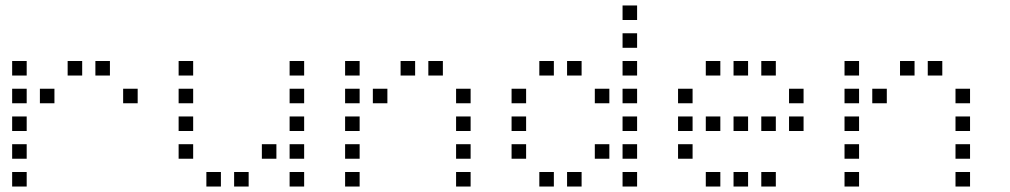

<svg xmlns="http://www.w3.org/2000/svg" viewBox="-20 -696 3640 692"><path d="M24.8 -476.2Q23.8 -476.2 23.8 -476.2Q23.8 -476.2 23.8 -475.2V-424.8Q23.8 -423.8 23.8 -423.8Q23.8 -423.8 24.8 -423.8H75.2Q76.2 -423.8 76.2 -423.8Q76.2 -423.8 76.2 -424.8V-475.2Q76.2 -476.2 76.2 -476.2Q76.2 -476.2 75.2 -476.2ZM224.8 -476.2Q223.8 -476.2 223.8 -476.2Q223.8 -476.2 223.8 -475.2V-424.8Q223.8 -423.8 223.8 -423.8Q223.8 -423.8 224.8 -423.8H275.2Q276.2 -423.8 276.2 -423.8Q276.2 -423.8 276.2 -424.8V-475.2Q276.2 -476.2 276.2 -476.2Q276.2 -476.2 275.2 -476.2ZM324.8 -476.2Q323.8 -476.2 323.8 -476.2Q323.8 -476.2 323.8 -475.2V-424.8Q323.8 -423.8 323.8 -423.8Q323.8 -423.8 324.8 -423.8H375.2Q376.2 -423.8 376.2 -423.8Q376.2 -423.8 376.2 -424.8V-475.2Q376.2 -476.2 376.2 -476.2Q376.2 -476.2 375.2 -476.2ZM24.8 -376.2Q23.8 -376.2 23.8 -376.2Q23.8 -376.2 23.8 -375.2V-324.8Q23.8 -323.8 23.8 -323.8Q23.8 -323.8 24.8 -323.8H75.2Q76.2 -323.8 76.2 -323.8Q76.2 -323.8 76.2 -324.8V-375.2Q76.2 -376.2 76.2 -376.2Q76.2 -376.2 75.2 -376.2ZM124.8 -376.2Q123.8 -376.2 123.8 -376.2Q123.8 -376.2 123.8 -375.2V-324.8Q123.8 -323.8 123.8 -323.8Q123.8 -323.8 124.8 -323.8H175.2Q176.2 -323.8 176.2 -323.8Q176.2 -323.8 176.2 -324.8V-375.2Q176.2 -376.2 176.2 -376.2Q176.2 -376.2 175.2 -376.2ZM424.8 -376.2Q423.8 -376.2 423.8 -376.2Q423.8 -376.2 423.8 -375.2V-324.8Q423.8 -323.8 423.8 -323.8Q423.8 -323.8 424.8 -323.8H475.2Q476.2 -323.8 476.2 -323.8Q476.2 -323.8 476.2 -324.8V-375.2Q476.2 -376.2 476.2 -376.2Q476.2 -376.2 475.2 -376.2ZM24.8 -276.2Q23.8 -276.2 23.8 -276.2Q23.8 -276.2 23.8 -275.2V-224.8Q23.8 -223.8 23.8 -223.8Q23.8 -223.8 24.8 -223.8H75.2Q76.2 -223.8 76.2 -223.8Q76.2 -223.8 76.2 -224.8V-275.2Q76.2 -276.2 76.2 -276.2Q76.2 -276.2 75.2 -276.2ZM24.8 -176.2Q23.8 -176.2 23.8 -176.2Q23.8 -176.2 23.8 -175.2V-124.8Q23.8 -123.8 23.8 -123.8Q23.8 -123.8 24.8 -123.8H75.2Q76.2 -123.8 76.2 -123.8Q76.2 -123.8 76.2 -124.8V-175.2Q76.2 -176.2 76.2 -176.2Q76.2 -176.2 75.2 -176.2ZM24.8 -76.2Q23.8 -76.2 23.8 -76.2Q23.8 -76.2 23.8 -75.2V-24.8Q23.8 -23.8 23.8 -23.8Q23.8 -23.8 24.8 -23.8H75.2Q76.2 -23.8 76.2 -23.8Q76.2 -23.8 76.2 -24.8V-75.2Q76.2 -76.2 76.2 -76.2Q76.2 -76.2 75.2 -76.2Z M624.8 -476.2Q623.8 -476.2 623.8 -476.2Q623.8 -476.2 623.8 -475.2V-424.8Q623.8 -423.8 623.8 -423.8Q623.8 -423.8 624.8 -423.8H675.2Q676.2 -423.8 676.2 -423.8Q676.2 -423.8 676.2 -424.8V-475.2Q676.2 -476.2 676.2 -476.2Q676.2 -476.2 675.2 -476.2ZM1024.8 -476.2Q1023.8 -476.2 1023.8 -476.2Q1023.8 -476.2 1023.8 -475.2V-424.8Q1023.8 -423.8 1023.8 -423.8Q1023.8 -423.8 1024.8 -423.8H1075.2Q1076.2 -423.8 1076.2 -423.8Q1076.2 -423.8 1076.2 -424.8V-475.2Q1076.2 -476.2 1076.2 -476.2Q1076.2 -476.2 1075.2 -476.2ZM624.8 -376.2Q623.8 -376.2 623.8 -376.2Q623.8 -376.2 623.8 -375.2V-324.8Q623.8 -323.8 623.8 -323.8Q623.8 -323.8 624.8 -323.8H675.2Q676.2 -323.8 676.2 -323.8Q676.2 -323.8 676.2 -324.8V-375.2Q676.2 -376.2 676.2 -376.2Q676.2 -376.2 675.2 -376.2ZM1024.8 -376.2Q1023.8 -376.2 1023.8 -376.2Q1023.8 -376.2 1023.8 -375.2V-324.8Q1023.8 -323.8 1023.8 -323.8Q1023.8 -323.8 1024.8 -323.8H1075.2Q1076.2 -323.8 1076.2 -323.8Q1076.2 -323.8 1076.2 -324.8V-375.2Q1076.2 -376.2 1076.2 -376.2Q1076.2 -376.2 1075.2 -376.2ZM624.8 -276.2Q623.8 -276.2 623.8 -276.2Q623.8 -276.2 623.8 -275.2V-224.8Q623.8 -223.8 623.8 -223.8Q623.8 -223.8 624.8 -223.8H675.2Q676.2 -223.8 676.2 -223.8Q676.2 -223.8 676.2 -224.8V-275.2Q676.2 -276.2 676.2 -276.2Q676.2 -276.2 675.2 -276.2ZM1024.8 -276.2Q1023.8 -276.2 1023.8 -276.2Q1023.8 -276.2 1023.8 -275.2V-224.8Q1023.8 -223.8 1023.8 -223.8Q1023.8 -223.8 1024.8 -223.8H1075.2Q1076.2 -223.8 1076.2 -223.8Q1076.2 -223.8 1076.2 -224.8V-275.2Q1076.2 -276.2 1076.2 -276.2Q1076.2 -276.2 1075.2 -276.2ZM624.8 -176.2Q623.8 -176.2 623.8 -176.2Q623.8 -176.2 623.8 -175.2V-124.8Q623.8 -123.8 623.8 -123.8Q623.8 -123.8 624.8 -123.8H675.2Q676.2 -123.8 676.2 -123.8Q676.2 -123.8 676.2 -124.8V-175.2Q676.2 -176.2 676.2 -176.2Q676.2 -176.2 675.2 -176.2ZM924.8 -176.2Q923.8 -176.2 923.8 -176.2Q923.8 -176.2 923.8 -175.2V-124.8Q923.8 -123.8 923.8 -123.8Q923.8 -123.8 924.8 -123.8H975.2Q976.2 -123.8 976.2 -123.8Q976.2 -123.8 976.2 -124.8V-175.2Q976.2 -176.2 976.2 -176.2Q976.2 -176.2 975.2 -176.2ZM1024.8 -176.2Q1023.8 -176.2 1023.8 -176.2Q1023.8 -176.2 1023.8 -175.2V-124.8Q1023.8 -123.8 1023.8 -123.8Q1023.8 -123.8 1024.8 -123.8H1075.2Q1076.2 -123.8 1076.2 -123.8Q1076.2 -123.8 1076.2 -124.8V-175.2Q1076.2 -176.2 1076.2 -176.2Q1076.2 -176.2 1075.2 -176.2ZM724.8 -76.2Q723.8 -76.2 723.8 -76.2Q723.8 -76.2 723.8 -75.2V-24.8Q723.8 -23.8 723.8 -23.8Q723.8 -23.8 724.8 -23.8H775.2Q776.2 -23.8 776.2 -23.8Q776.2 -23.8 776.2 -24.8V-75.2Q776.2 -76.2 776.2 -76.2Q776.2 -76.2 775.2 -76.2ZM824.8 -76.2Q823.8 -76.2 823.8 -76.2Q823.8 -76.2 823.8 -75.2V-24.8Q823.8 -23.8 823.8 -23.8Q823.8 -23.8 824.8 -23.8H875.2Q876.2 -23.8 876.2 -23.8Q876.2 -23.8 876.2 -24.8V-75.2Q876.2 -76.2 876.2 -76.2Q876.2 -76.2 875.2 -76.2ZM1024.8 -76.2Q1023.8 -76.2 1023.8 -76.2Q1023.8 -76.2 1023.8 -75.2V-24.8Q1023.8 -23.8 1023.8 -23.8Q1023.8 -23.8 1024.8 -23.8H1075.2Q1076.2 -23.8 1076.2 -23.8Q1076.2 -23.8 1076.2 -24.8V-75.2Q1076.2 -76.2 1076.2 -76.2Q1076.2 -76.2 1075.2 -76.2Z M1224.8 -476.2Q1223.8 -476.2 1223.8 -476.2Q1223.8 -476.2 1223.8 -475.2V-424.8Q1223.8 -423.8 1223.8 -423.8Q1223.8 -423.8 1224.8 -423.8H1275.2Q1276.2 -423.8 1276.2 -423.8Q1276.2 -423.8 1276.2 -424.8V-475.2Q1276.2 -476.2 1276.2 -476.2Q1276.2 -476.2 1275.2 -476.2ZM1424.8 -476.2Q1423.8 -476.2 1423.8 -476.2Q1423.8 -476.2 1423.8 -475.2V-424.8Q1423.8 -423.8 1423.8 -423.8Q1423.8 -423.8 1424.8 -423.8H1475.2Q1476.2 -423.8 1476.2 -423.8Q1476.2 -423.8 1476.2 -424.8V-475.2Q1476.2 -476.2 1476.2 -476.2Q1476.2 -476.2 1475.2 -476.2ZM1524.8 -476.2Q1523.8 -476.2 1523.8 -476.2Q1523.8 -476.2 1523.8 -475.2V-424.8Q1523.8 -423.8 1523.8 -423.8Q1523.8 -423.8 1524.8 -423.8H1575.2Q1576.2 -423.8 1576.2 -423.8Q1576.2 -423.8 1576.2 -424.8V-475.2Q1576.2 -476.2 1576.2 -476.2Q1576.2 -476.2 1575.2 -476.2ZM1224.8 -376.2Q1223.8 -376.2 1223.8 -376.2Q1223.8 -376.2 1223.8 -375.2V-324.8Q1223.8 -323.8 1223.8 -323.8Q1223.8 -323.8 1224.8 -323.8H1275.2Q1276.2 -323.8 1276.2 -323.8Q1276.2 -323.8 1276.2 -324.8V-375.2Q1276.2 -376.2 1276.2 -376.2Q1276.2 -376.2 1275.2 -376.2ZM1324.8 -376.2Q1323.8 -376.2 1323.8 -376.2Q1323.8 -376.2 1323.8 -375.2V-324.8Q1323.8 -323.8 1323.8 -323.8Q1323.8 -323.8 1324.8 -323.8H1375.2Q1376.2 -323.8 1376.2 -323.8Q1376.2 -323.8 1376.2 -324.8V-375.2Q1376.2 -376.2 1376.2 -376.2Q1376.2 -376.2 1375.2 -376.2ZM1624.8 -376.2Q1623.8 -376.2 1623.8 -376.2Q1623.8 -376.2 1623.8 -375.2V-324.8Q1623.8 -323.8 1623.8 -323.8Q1623.8 -323.8 1624.8 -323.8H1675.2Q1676.2 -323.8 1676.2 -323.8Q1676.2 -323.8 1676.2 -324.8V-375.2Q1676.2 -376.2 1676.2 -376.2Q1676.2 -376.2 1675.2 -376.2ZM1224.8 -276.2Q1223.8 -276.2 1223.8 -276.2Q1223.8 -276.2 1223.8 -275.2V-224.8Q1223.8 -223.8 1223.8 -223.8Q1223.8 -223.8 1224.8 -223.8H1275.2Q1276.2 -223.8 1276.2 -223.8Q1276.2 -223.8 1276.2 -224.8V-275.2Q1276.2 -276.2 1276.2 -276.2Q1276.2 -276.2 1275.2 -276.2ZM1624.8 -276.2Q1623.8 -276.2 1623.8 -276.2Q1623.8 -276.2 1623.8 -275.2V-224.8Q1623.8 -223.8 1623.8 -223.8Q1623.8 -223.8 1624.8 -223.8H1675.2Q1676.2 -223.8 1676.2 -223.8Q1676.2 -223.8 1676.2 -224.8V-275.2Q1676.2 -276.2 1676.2 -276.2Q1676.2 -276.2 1675.2 -276.2ZM1224.8 -176.2Q1223.8 -176.2 1223.8 -176.2Q1223.8 -176.2 1223.8 -175.2V-124.8Q1223.8 -123.8 1223.8 -123.8Q1223.8 -123.8 1224.8 -123.8H1275.2Q1276.2 -123.8 1276.2 -123.8Q1276.2 -123.8 1276.2 -124.8V-175.2Q1276.2 -176.2 1276.2 -176.2Q1276.2 -176.2 1275.2 -176.2ZM1624.8 -176.2Q1623.8 -176.2 1623.8 -176.2Q1623.8 -176.2 1623.8 -175.2V-124.8Q1623.8 -123.8 1623.8 -123.8Q1623.8 -123.8 1624.8 -123.8H1675.2Q1676.2 -123.8 1676.2 -123.8Q1676.2 -123.8 1676.2 -124.8V-175.2Q1676.2 -176.2 1676.2 -176.2Q1676.2 -176.2 1675.2 -176.2ZM1224.8 -76.2Q1223.8 -76.2 1223.8 -76.2Q1223.8 -76.2 1223.8 -75.2V-24.8Q1223.8 -23.8 1223.8 -23.8Q1223.8 -23.8 1224.8 -23.8H1275.2Q1276.2 -23.8 1276.2 -23.8Q1276.2 -23.8 1276.2 -24.8V-75.2Q1276.2 -76.2 1276.2 -76.2Q1276.2 -76.2 1275.2 -76.2ZM1624.8 -76.2Q1623.8 -76.2 1623.8 -76.2Q1623.8 -76.2 1623.8 -75.2V-24.8Q1623.8 -23.8 1623.8 -23.8Q1623.8 -23.8 1624.8 -23.8H1675.2Q1676.2 -23.8 1676.2 -23.8Q1676.2 -23.8 1676.2 -24.8V-75.2Q1676.2 -76.2 1676.2 -76.2Q1676.2 -76.2 1675.2 -76.2Z M2224.8 -676.2Q2223.8 -676.2 2223.8 -676.2Q2223.8 -676.2 2223.8 -675.2V-624.8Q2223.8 -623.8 2223.8 -623.8Q2223.8 -623.8 2224.8 -623.8H2275.2Q2276.2 -623.8 2276.2 -623.8Q2276.2 -623.8 2276.2 -624.8V-675.2Q2276.2 -676.2 2276.2 -676.2Q2276.2 -676.2 2275.2 -676.2ZM2224.8 -576.2Q2223.8 -576.2 2223.8 -576.2Q2223.8 -576.2 2223.8 -575.2V-524.8Q2223.8 -523.8 2223.8 -523.8Q2223.8 -523.8 2224.8 -523.8H2275.2Q2276.2 -523.8 2276.2 -523.8Q2276.2 -523.8 2276.2 -524.8V-575.2Q2276.2 -576.2 2276.2 -576.2Q2276.2 -576.2 2275.2 -576.2ZM1924.8 -476.2Q1923.8 -476.2 1923.8 -476.2Q1923.8 -476.2 1923.8 -475.2V-424.8Q1923.8 -423.8 1923.8 -423.8Q1923.8 -423.8 1924.8 -423.8H1975.2Q1976.2 -423.8 1976.2 -423.8Q1976.2 -423.8 1976.2 -424.8V-475.2Q1976.2 -476.2 1976.2 -476.2Q1976.2 -476.2 1975.2 -476.2ZM2024.8 -476.2Q2023.8 -476.2 2023.8 -476.2Q2023.8 -476.2 2023.8 -475.2V-424.8Q2023.8 -423.8 2023.8 -423.8Q2023.8 -423.8 2024.8 -423.8H2075.2Q2076.2 -423.8 2076.2 -423.8Q2076.2 -423.8 2076.2 -424.8V-475.2Q2076.2 -476.2 2076.2 -476.2Q2076.2 -476.2 2075.2 -476.2ZM2224.8 -476.2Q2223.8 -476.2 2223.8 -476.2Q2223.8 -476.2 2223.8 -475.2V-424.8Q2223.8 -423.8 2223.8 -423.8Q2223.8 -423.8 2224.8 -423.8H2275.2Q2276.2 -423.8 2276.2 -423.8Q2276.2 -423.8 2276.2 -424.8V-475.2Q2276.2 -476.2 2276.2 -476.2Q2276.2 -476.2 2275.2 -476.2ZM1824.8 -376.2Q1823.8 -376.2 1823.8 -376.2Q1823.8 -376.2 1823.8 -375.2V-324.8Q1823.8 -323.8 1823.8 -323.8Q1823.8 -323.8 1824.8 -323.8H1875.2Q1876.2 -323.8 1876.2 -323.8Q1876.2 -323.8 1876.2 -324.8V-375.2Q1876.2 -376.2 1876.2 -376.2Q1876.2 -376.2 1875.2 -376.2ZM2124.8 -376.2Q2123.8 -376.2 2123.8 -376.2Q2123.8 -376.2 2123.8 -375.2V-324.8Q2123.8 -323.8 2123.8 -323.8Q2123.8 -323.8 2124.8 -323.8H2175.2Q2176.2 -323.8 2176.2 -323.8Q2176.2 -323.8 2176.2 -324.8V-375.2Q2176.2 -376.2 2176.2 -376.2Q2176.2 -376.2 2175.2 -376.2ZM2224.8 -376.2Q2223.8 -376.2 2223.8 -376.2Q2223.8 -376.2 2223.8 -375.2V-324.8Q2223.8 -323.8 2223.8 -323.8Q2223.8 -323.8 2224.8 -323.8H2275.2Q2276.2 -323.8 2276.2 -323.8Q2276.2 -323.8 2276.2 -324.8V-375.2Q2276.2 -376.2 2276.2 -376.2Q2276.2 -376.2 2275.2 -376.2ZM1824.8 -276.2Q1823.8 -276.2 1823.8 -276.2Q1823.8 -276.2 1823.8 -275.2V-224.8Q1823.8 -223.8 1823.8 -223.8Q1823.8 -223.8 1824.8 -223.8H1875.2Q1876.2 -223.8 1876.2 -223.8Q1876.2 -223.8 1876.2 -224.8V-275.2Q1876.2 -276.2 1876.2 -276.2Q1876.2 -276.2 1875.2 -276.2ZM2224.8 -276.2Q2223.8 -276.2 2223.8 -276.2Q2223.8 -276.2 2223.8 -275.2V-224.8Q2223.8 -223.8 2223.8 -223.8Q2223.8 -223.8 2224.8 -223.8H2275.2Q2276.2 -223.8 2276.2 -223.8Q2276.2 -223.8 2276.2 -224.8V-275.2Q2276.2 -276.2 2276.2 -276.2Q2276.2 -276.2 2275.2 -276.2ZM1824.8 -176.2Q1823.8 -176.2 1823.8 -176.2Q1823.8 -176.2 1823.8 -175.2V-124.8Q1823.8 -123.8 1823.8 -123.8Q1823.8 -123.8 1824.8 -123.8H1875.2Q1876.2 -123.8 1876.2 -123.8Q1876.2 -123.8 1876.2 -124.8V-175.2Q1876.2 -176.2 1876.2 -176.2Q1876.2 -176.2 1875.2 -176.2ZM2124.8 -176.2Q2123.8 -176.2 2123.8 -176.2Q2123.8 -176.2 2123.8 -175.2V-124.8Q2123.8 -123.8 2123.8 -123.8Q2123.8 -123.8 2124.8 -123.8H2175.2Q2176.2 -123.8 2176.2 -123.8Q2176.2 -123.8 2176.2 -124.8V-175.2Q2176.2 -176.2 2176.2 -176.2Q2176.2 -176.2 2175.2 -176.2ZM2224.8 -176.2Q2223.8 -176.2 2223.8 -176.2Q2223.8 -176.2 2223.8 -175.2V-124.8Q2223.8 -123.8 2223.8 -123.8Q2223.8 -123.8 2224.8 -123.8H2275.2Q2276.2 -123.8 2276.2 -123.8Q2276.2 -123.8 2276.2 -124.8V-175.2Q2276.2 -176.2 2276.2 -176.2Q2276.2 -176.2 2275.2 -176.2ZM1924.8 -76.2Q1923.8 -76.2 1923.8 -76.2Q1923.8 -76.2 1923.8 -75.2V-24.8Q1923.8 -23.8 1923.8 -23.8Q1923.8 -23.8 1924.8 -23.8H1975.2Q1976.2 -23.8 1976.2 -23.8Q1976.2 -23.8 1976.2 -24.8V-75.2Q1976.2 -76.2 1976.2 -76.2Q1976.2 -76.2 1975.2 -76.2ZM2024.8 -76.2Q2023.8 -76.2 2023.8 -76.2Q2023.8 -76.2 2023.8 -75.2V-24.8Q2023.8 -23.8 2023.8 -23.8Q2023.8 -23.8 2024.8 -23.8H2075.2Q2076.2 -23.8 2076.2 -23.8Q2076.2 -23.8 2076.2 -24.8V-75.2Q2076.2 -76.2 2076.2 -76.2Q2076.2 -76.2 2075.2 -76.2ZM2224.8 -76.2Q2223.8 -76.2 2223.8 -76.2Q2223.8 -76.2 2223.8 -75.2V-24.8Q2223.8 -23.8 2223.8 -23.8Q2223.8 -23.8 2224.8 -23.8H2275.2Q2276.2 -23.8 2276.2 -23.8Q2276.2 -23.8 2276.2 -24.8V-75.2Q2276.2 -76.2 2276.2 -76.2Q2276.2 -76.2 2275.2 -76.2Z M2524.8 -476.2Q2523.8 -476.2 2523.8 -476.2Q2523.8 -476.2 2523.8 -475.2V-424.8Q2523.8 -423.8 2523.8 -423.8Q2523.8 -423.8 2524.8 -423.8H2575.2Q2576.2 -423.8 2576.2 -423.8Q2576.2 -423.8 2576.2 -424.8V-475.2Q2576.2 -476.2 2576.2 -476.2Q2576.2 -476.2 2575.2 -476.2ZM2624.8 -476.2Q2623.8 -476.2 2623.8 -476.2Q2623.8 -476.2 2623.8 -475.2V-424.8Q2623.8 -423.8 2623.8 -423.8Q2623.8 -423.8 2624.8 -423.8H2675.2Q2676.2 -423.8 2676.2 -423.8Q2676.2 -423.8 2676.2 -424.8V-475.2Q2676.2 -476.2 2676.2 -476.2Q2676.2 -476.2 2675.2 -476.2ZM2724.8 -476.2Q2723.8 -476.2 2723.8 -476.2Q2723.8 -476.2 2723.8 -475.2V-424.8Q2723.8 -423.8 2723.8 -423.8Q2723.8 -423.8 2724.8 -423.8H2775.2Q2776.2 -423.8 2776.2 -423.8Q2776.2 -423.8 2776.2 -424.8V-475.2Q2776.2 -476.2 2776.2 -476.2Q2776.2 -476.2 2775.2 -476.2ZM2424.8 -376.2Q2423.8 -376.2 2423.8 -376.2Q2423.8 -376.2 2423.8 -375.2V-324.8Q2423.8 -323.8 2423.8 -323.8Q2423.8 -323.8 2424.8 -323.8H2475.2Q2476.2 -323.8 2476.2 -323.8Q2476.2 -323.8 2476.2 -324.8V-375.2Q2476.2 -376.2 2476.2 -376.2Q2476.2 -376.2 2475.2 -376.2ZM2824.8 -376.2Q2823.8 -376.2 2823.8 -376.2Q2823.8 -376.2 2823.8 -375.2V-324.8Q2823.8 -323.8 2823.8 -323.8Q2823.8 -323.8 2824.8 -323.8H2875.2Q2876.2 -323.8 2876.2 -323.8Q2876.2 -323.8 2876.2 -324.8V-375.2Q2876.2 -376.2 2876.2 -376.2Q2876.2 -376.2 2875.2 -376.2ZM2424.8 -276.2Q2423.8 -276.2 2423.8 -276.2Q2423.8 -276.2 2423.8 -275.2V-224.8Q2423.8 -223.8 2423.8 -223.8Q2423.8 -223.8 2424.8 -223.8H2475.2Q2476.2 -223.8 2476.2 -223.8Q2476.2 -223.8 2476.2 -224.8V-275.2Q2476.2 -276.2 2476.2 -276.2Q2476.2 -276.2 2475.2 -276.2ZM2524.8 -276.2Q2523.8 -276.2 2523.8 -276.2Q2523.8 -276.2 2523.8 -275.2V-224.8Q2523.8 -223.8 2523.8 -223.8Q2523.8 -223.8 2524.8 -223.8H2575.2Q2576.2 -223.8 2576.2 -223.8Q2576.2 -223.8 2576.2 -224.8V-275.2Q2576.2 -276.2 2576.2 -276.2Q2576.2 -276.2 2575.2 -276.2ZM2624.8 -276.2Q2623.8 -276.2 2623.8 -276.2Q2623.8 -276.2 2623.8 -275.2V-224.8Q2623.8 -223.8 2623.8 -223.8Q2623.8 -223.8 2624.8 -223.8H2675.2Q2676.2 -223.8 2676.2 -223.8Q2676.2 -223.8 2676.2 -224.8V-275.2Q2676.2 -276.2 2676.2 -276.2Q2676.2 -276.2 2675.2 -276.2ZM2724.8 -276.2Q2723.8 -276.2 2723.8 -276.2Q2723.8 -276.2 2723.8 -275.2V-224.8Q2723.8 -223.8 2723.8 -223.8Q2723.8 -223.8 2724.8 -223.8H2775.2Q2776.2 -223.8 2776.2 -223.8Q2776.2 -223.8 2776.2 -224.8V-275.2Q2776.2 -276.2 2776.2 -276.2Q2776.2 -276.2 2775.2 -276.2ZM2824.8 -276.2Q2823.8 -276.2 2823.8 -276.2Q2823.8 -276.2 2823.8 -275.2V-224.8Q2823.8 -223.8 2823.8 -223.8Q2823.8 -223.8 2824.8 -223.8H2875.2Q2876.2 -223.8 2876.2 -223.8Q2876.2 -223.8 2876.2 -224.8V-275.2Q2876.2 -276.2 2876.2 -276.2Q2876.2 -276.2 2875.2 -276.2ZM2424.8 -176.2Q2423.8 -176.2 2423.8 -176.2Q2423.8 -176.2 2423.8 -175.2V-124.8Q2423.8 -123.8 2423.8 -123.8Q2423.8 -123.8 2424.8 -123.8H2475.2Q2476.2 -123.8 2476.2 -123.8Q2476.2 -123.8 2476.2 -124.8V-175.2Q2476.2 -176.2 2476.2 -176.2Q2476.2 -176.2 2475.2 -176.2ZM2524.8 -76.2Q2523.8 -76.2 2523.8 -76.2Q2523.8 -76.2 2523.8 -75.2V-24.8Q2523.8 -23.8 2523.8 -23.8Q2523.8 -23.8 2524.8 -23.8H2575.2Q2576.2 -23.8 2576.2 -23.8Q2576.2 -23.8 2576.2 -24.8V-75.2Q2576.2 -76.2 2576.2 -76.2Q2576.2 -76.2 2575.2 -76.2ZM2624.8 -76.2Q2623.8 -76.2 2623.8 -76.2Q2623.8 -76.2 2623.8 -75.2V-24.8Q2623.8 -23.8 2623.8 -23.8Q2623.8 -23.8 2624.8 -23.8H2675.2Q2676.2 -23.8 2676.2 -23.8Q2676.2 -23.8 2676.2 -24.8V-75.2Q2676.2 -76.2 2676.2 -76.2Q2676.2 -76.2 2675.2 -76.2ZM2724.8 -76.2Q2723.8 -76.2 2723.8 -76.2Q2723.8 -76.2 2723.8 -75.2V-24.8Q2723.8 -23.8 2723.8 -23.8Q2723.8 -23.8 2724.8 -23.8H2775.2Q2776.2 -23.8 2776.2 -23.8Q2776.2 -23.8 2776.2 -24.8V-75.2Q2776.2 -76.2 2776.2 -76.2Q2776.2 -76.2 2775.2 -76.2Z M3024.8 -476.2Q3023.8 -476.2 3023.8 -476.2Q3023.8 -476.2 3023.8 -475.2V-424.8Q3023.8 -423.8 3023.8 -423.8Q3023.8 -423.8 3024.8 -423.8H3075.2Q3076.2 -423.8 3076.2 -423.8Q3076.2 -423.8 3076.2 -424.8V-475.2Q3076.2 -476.2 3076.2 -476.2Q3076.2 -476.2 3075.2 -476.2ZM3224.8 -476.2Q3223.8 -476.2 3223.8 -476.2Q3223.8 -476.2 3223.8 -475.2V-424.8Q3223.8 -423.8 3223.8 -423.8Q3223.8 -423.8 3224.8 -423.8H3275.2Q3276.2 -423.8 3276.2 -423.8Q3276.2 -423.8 3276.2 -424.8V-475.2Q3276.2 -476.2 3276.2 -476.2Q3276.2 -476.2 3275.2 -476.2ZM3324.8 -476.2Q3323.8 -476.2 3323.8 -476.2Q3323.8 -476.2 3323.8 -475.2V-424.8Q3323.8 -423.8 3323.8 -423.8Q3323.8 -423.8 3324.8 -423.8H3375.2Q3376.2 -423.8 3376.2 -423.8Q3376.2 -423.8 3376.2 -424.8V-475.2Q3376.2 -476.2 3376.2 -476.2Q3376.2 -476.2 3375.2 -476.2ZM3024.8 -376.2Q3023.8 -376.2 3023.8 -376.2Q3023.8 -376.2 3023.8 -375.2V-324.8Q3023.8 -323.8 3023.8 -323.8Q3023.8 -323.8 3024.8 -323.8H3075.2Q3076.2 -323.8 3076.2 -323.8Q3076.2 -323.8 3076.2 -324.8V-375.2Q3076.2 -376.2 3076.2 -376.2Q3076.2 -376.2 3075.2 -376.2ZM3124.8 -376.2Q3123.8 -376.2 3123.8 -376.2Q3123.8 -376.2 3123.8 -375.2V-324.8Q3123.8 -323.8 3123.8 -323.8Q3123.8 -323.8 3124.8 -323.8H3175.2Q3176.2 -323.8 3176.2 -323.8Q3176.2 -323.8 3176.2 -324.8V-375.2Q3176.2 -376.2 3176.2 -376.2Q3176.2 -376.2 3175.2 -376.2ZM3424.8 -376.2Q3423.8 -376.2 3423.8 -376.2Q3423.8 -376.2 3423.8 -375.2V-324.8Q3423.8 -323.8 3423.8 -323.8Q3423.8 -323.8 3424.8 -323.8H3475.2Q3476.2 -323.8 3476.2 -323.8Q3476.2 -323.8 3476.2 -324.8V-375.2Q3476.2 -376.2 3476.2 -376.2Q3476.2 -376.2 3475.2 -376.2ZM3024.8 -276.2Q3023.8 -276.2 3023.8 -276.2Q3023.8 -276.2 3023.8 -275.2V-224.8Q3023.8 -223.8 3023.8 -223.8Q3023.8 -223.8 3024.8 -223.8H3075.2Q3076.2 -223.8 3076.2 -223.8Q3076.2 -223.8 3076.2 -224.8V-275.2Q3076.2 -276.2 3076.2 -276.2Q3076.2 -276.2 3075.2 -276.2ZM3424.8 -276.2Q3423.8 -276.2 3423.8 -276.2Q3423.8 -276.2 3423.8 -275.2V-224.8Q3423.8 -223.8 3423.8 -223.8Q3423.8 -223.8 3424.8 -223.8H3475.2Q3476.2 -223.8 3476.2 -223.8Q3476.2 -223.8 3476.2 -224.8V-275.2Q3476.2 -276.2 3476.2 -276.2Q3476.2 -276.2 3475.2 -276.2ZM3024.8 -176.2Q3023.8 -176.2 3023.8 -176.2Q3023.8 -176.2 3023.8 -175.2V-124.8Q3023.8 -123.8 3023.8 -123.8Q3023.8 -123.8 3024.8 -123.8H3075.2Q3076.2 -123.8 3076.2 -123.8Q3076.2 -123.8 3076.2 -124.8V-175.2Q3076.2 -176.2 3076.2 -176.2Q3076.2 -176.2 3075.2 -176.2ZM3424.8 -176.2Q3423.8 -176.2 3423.8 -176.2Q3423.8 -176.2 3423.8 -175.2V-124.8Q3423.8 -123.8 3423.8 -123.8Q3423.8 -123.8 3424.8 -123.8H3475.2Q3476.2 -123.8 3476.2 -123.8Q3476.2 -123.8 3476.2 -124.8V-175.2Q3476.2 -176.2 3476.2 -176.2Q3476.2 -176.2 3475.2 -176.2ZM3024.8 -76.2Q3023.8 -76.2 3023.8 -76.2Q3023.8 -76.2 3023.8 -75.2V-24.8Q3023.8 -23.8 3023.8 -23.8Q3023.8 -23.8 3024.8 -23.8H3075.2Q3076.2 -23.8 3076.2 -23.8Q3076.2 -23.8 3076.2 -24.8V-75.2Q3076.2 -76.2 3076.2 -76.2Q3076.2 -76.2 3075.2 -76.2ZM3424.8 -76.2Q3423.8 -76.2 3423.8 -76.2Q3423.8 -76.2 3423.8 -75.2V-24.8Q3423.8 -23.8 3423.8 -23.8Q3423.8 -23.8 3424.8 -23.8H3475.2Q3476.2 -23.8 3476.2 -23.8Q3476.2 -23.8 3476.2 -24.8V-75.2Q3476.2 -76.2 3476.2 -76.2Q3476.2 -76.2 3475.2 -76.2Z"/></svg>

Font: Doto Black
Style: Regular
Weight: 900
Monospace: yes
Version: Version 1.000